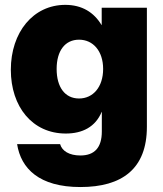

<svg xmlns="http://www.w3.org/2000/svg" viewBox="-20 -547 659 778"><path d="M305.7 210.9C474.6 210.9 575.2 137.2 575.2 -33.2V-515.6H392.1V-445.3H391.6C360.4 -497.6 311.5 -527.3 244.6 -527.3C114.7 -527.3 23.9 -416.5 23.9 -264.2C23.9 -114.3 111.3 -5.9 246.6 -5.9C314 -5.9 366.7 -32.7 392.1 -93.8H392.6V-14.2C392.6 50.8 363.3 83 305.7 83C260.7 83 231.4 64.9 223.6 37.1H49.3C64.9 136.2 139.2 210.9 305.7 210.9ZM300.3 -147.9C243.2 -147.9 209.5 -193.8 209.5 -267.6C209.5 -340.8 243.2 -386.2 300.3 -386.2C357.4 -386.2 397.9 -339.8 397.9 -267.6C397.9 -194.8 357.4 -147.9 300.3 -147.9Z"/></svg>

Font: Raveo Display Display ExtraBold
Style: Regular
Weight: 800
Designer: Jakub Foglar, Rasmus Andersson (Inter)
Foundry: Jakubfoglar.com
Version: Version 1.100;Glyphs 3.2.3 (3260)